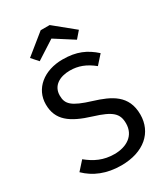

<svg xmlns="http://www.w3.org/2000/svg" viewBox="-222 -1016 990 1129"><g transform="rotate(-30 272.5 -451.0)"><path d="M25 -77C82 -21 160 12 259 12C414 12 505 -72 505 -192C505 -324 411 -367 301 -401C177 -439 150 -467 150 -525C150 -591 205 -623 274 -623C331 -623 379 -605 431 -563L483 -621C425 -673 365 -701 270 -701C143 -701 53 -627 53 -521C53 -414 123 -363 257 -322C374 -286 406 -256 406 -189C406 -106 339 -66 258 -66C183 -66 129 -93 77 -135ZM109 -804 149 -759 275 -840 402 -759 441 -804 306 -914H245Z"/></g></svg>

Font: FiraGO Unicode
Style: Regular
Weight: 400
Designer: bBox Type
Foundry: bBox Type GmbH
Version: Version 1.001;PS 001.001;hotconv 1.0.88;makeotf.lib2.5.64775